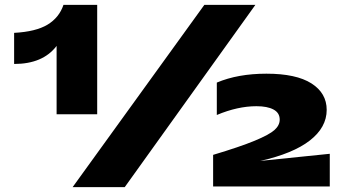

<svg xmlns="http://www.w3.org/2000/svg" viewBox="-20 -770 1433 790"><path d="M38.1 -634.8Q127.9 -639.6 175.8 -668.7Q223.6 -697.8 241.2 -750H379.9V-299.8H212.9V-581.1Q156.7 -506.8 38.1 -506.8ZM856.9 -132.8Q967.8 -166 1027.8 -190.9Q1087.9 -215.8 1109.4 -235.1Q1130.9 -254.4 1130.9 -277.8Q1130.9 -305.7 1105.5 -319.3Q1080.1 -333 1035.2 -333Q958 -333 872.1 -296.9V-430.2Q959 -466.8 1076.2 -466.8Q1198.7 -466.8 1261.5 -426.8Q1324.2 -386.7 1324.2 -317.9Q1324.2 -246.1 1255.1 -192.1Q1186 -138.2 1050.8 -107.9L1336.9 -137.2V-2.9H856.9ZM820.8 -750H1030.8L493.2 0H278.8Z"/></svg>

Font: Mattone
Style: Bold
Weight: 700
Width: 6
Designer: Nunzio Mazzaferro
Foundry: Collletttivo
Version: Version 2.000;Glyphs 3.2 (3217)